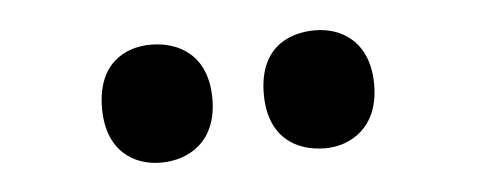

<svg xmlns="http://www.w3.org/2000/svg" viewBox="-27 -803 564 227"><g transform="rotate(-5 255.0 -689.0)"><path d="M352 -619C382 -619 416 -638 416 -689C416 -741 382 -759 352 -759C317 -759 285 -741 285 -689C285 -638 317 -619 352 -619ZM157 -619C190 -619 224 -638 224 -689C224 -741 190 -759 157 -759C125 -759 93 -741 93 -689C93 -638 125 -619 157 -619Z"/></g></svg>

Font: Noto Serif Bengali Condensed Black
Style: Regular
Weight: 900
Width: 3
Designer: Juan Bruce, Universal Thirst, Indian Type Foundry and the Monotype Design Team.
Foundry: Monotype Imaging Inc.
Version: Version 2.003